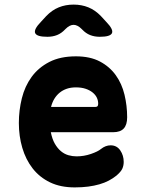

<svg xmlns="http://www.w3.org/2000/svg" viewBox="-20 -805 640 835"><path d="M461 -173Q488 -173 503 -151Q518 -129 518 -101Q518 -85 512 -71.5Q506 -58 486 -41Q471 -29 453 -19.5Q435 -10 412.5 -3.5Q390 3 363.5 6.5Q337 10 305 10Q243 10 197.5 -12Q152 -34 122 -72.5Q92 -111 77 -162Q62 -213 62 -270Q62 -325 75 -377.5Q88 -430 117.5 -470.5Q147 -511 194.5 -535.5Q242 -560 310 -560Q372 -560 414.5 -537.5Q457 -515 483.5 -478Q510 -441 521.5 -393Q533 -345 533 -295Q533 -262 518 -246Q503 -230 472 -230H201Q207 -200 218.5 -180Q230 -160 245 -147.5Q260 -135 277.5 -130Q295 -125 313 -125Q345 -125 375.5 -135.5Q406 -146 419 -157Q429 -165 439.5 -169Q450 -173 461 -173ZM202 -340H395Q401 -340 404 -343Q407 -346 407 -354Q407 -368 401 -380.5Q395 -393 382.5 -403Q370 -413 352 -419Q334 -425 310 -425Q288 -425 270.5 -419Q253 -413 239.5 -402Q226 -391 216.5 -375.5Q207 -360 202 -340ZM186 -645Q140 -645 133 -661Q126 -677 158 -710L181 -735Q206 -761 235.5 -773Q265 -785 300 -785Q335 -785 364.5 -773Q394 -761 419 -735L442 -710Q474 -677 467 -661Q460 -645 414 -645Q391 -645 372 -652.5Q353 -660 337 -677L335 -679Q317 -697 300 -697Q283 -697 265 -679L263 -677Q247 -660 228 -652.5Q209 -645 186 -645Z"/></svg>

Font: Maple Mono NL ExtraBold
Style: Regular
Weight: 800
Monospace: yes
Designer: subframe7536
Version: Version 7.000